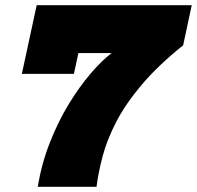

<svg xmlns="http://www.w3.org/2000/svg" viewBox="-20 -718 757 738"><path d="M125 0Q140 -90 172 -171Q204 -252 245 -319Q286 -386 329 -436Q372 -486 409 -514H82L121 -698H717L684 -544Q587 -466 524.5 -392Q462 -318 426.5 -249Q391 -180 374.5 -117.5Q358 -55 351 0ZM121 -698H321L264 -434H64Z"/></svg>

Font: Azeret Mono Thin Black
Style: Italic
Weight: 900
Italic angle: -12°
Version: Version 1.002